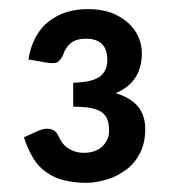

<svg xmlns="http://www.w3.org/2000/svg" viewBox="-20 -841 374 415"><path d="M81.5 -705.6 41.5 -712.4Q44.9 -737.8 57.1 -760.7Q68.8 -782.2 85 -794.4Q104.5 -809.1 124 -814.9Q145 -821.3 170.4 -821.3Q197.3 -821.3 219.2 -814Q239.3 -806.6 255.4 -793Q270.5 -779.8 278.3 -763.2Q286.6 -745.1 286.6 -726.6Q286.6 -663.1 230 -639.6Q261.2 -630.4 277.8 -611.3Q293.9 -592.3 293.9 -562Q293.9 -532.7 283.2 -511.2Q272 -488.8 253.9 -475.1Q232.9 -459.5 212.9 -453.6Q188 -445.8 165.5 -445.8Q141.6 -445.8 117.2 -451.7Q97.7 -456.1 79.6 -469.2Q62 -481.4 51.3 -500Q38.6 -522 31.7 -544.4L64.9 -559.1Q77.6 -564.5 89.4 -562Q100.6 -559.1 105 -549.3Q105.5 -547.9 111.3 -537.6Q115.2 -530.3 122.1 -524.4Q128.9 -518.6 138.7 -514.6Q148.9 -510.7 161.6 -510.7Q174.8 -510.7 185.1 -514.6Q195.3 -518.6 202.1 -525.4Q208.5 -531.7 212.4 -541Q215.8 -548.3 215.8 -559.1Q215.8 -572.8 211.9 -583Q208.5 -592.3 199.2 -599.1Q190.9 -604.5 174.8 -607.9Q158.7 -610.4 138.2 -610.4V-662.1Q161.6 -663.1 173.3 -666Q188.5 -669.9 196.3 -675.8Q205.1 -683.1 208.5 -691.9Q211.9 -700.2 211.9 -712.4Q211.9 -734.4 200.2 -746.1Q188 -757.3 166.5 -757.3Q144.5 -757.3 133.3 -748Q121.1 -738.3 116.2 -721.7Q110.8 -710.4 104 -706.5Q98.1 -703.1 81.5 -705.6Z"/></svg>

Font: Lato-SemiBold
Style: Regular
Weight: 500
Designer: Lukasz Dziedzic with Adam Twardoch and Botio Nikoltchev
Foundry: tyPoland Lukasz Dziedzic
Version: ""